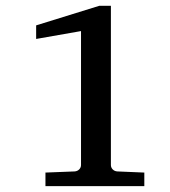

<svg xmlns="http://www.w3.org/2000/svg" viewBox="-20 -636 580 656"><path d="M473.1 0H135.3V-46.4L234.9 -50.3Q244.1 -50.8 250.5 -57.1Q256.8 -63.5 256.8 -72.3V-529.8L103.5 -502.9V-549.3L319.3 -616.2H358.9V-72.3Q358.9 -63.5 365.2 -57.1Q371.6 -50.8 380.9 -50.3L473.1 -46.4Z"/></svg>

Font: Abyssinica SIL
Style: Regular
Weight: 400
Designer: Victor Gaultney and Lorna Evans
Foundry: SIL International
Version: Version 2.100